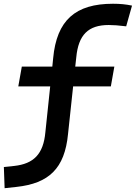

<svg xmlns="http://www.w3.org/2000/svg" viewBox="-60 -762 717 1014"><path d="M-35.6 231.9 27.3 225.1C197.8 206.5 281.7 128.4 299.3 -54.2L326.2 -305.7H525.4L543.9 -410.2H337.4L342.8 -459C354 -578.1 406.2 -629.9 514.2 -629.9C539.1 -629.9 566.4 -627.9 606.4 -623L637.2 -732.4C604 -739.3 574.2 -742.2 536.6 -742.2C338.4 -742.2 239.3 -655.3 220.7 -454.1L216.3 -410.2H55.2L36.6 -305.7H205.1L179.7 -64.5C169.4 53.2 116.7 103 15.6 114.3L-39.6 120.1Z"/></svg>

Font: Cascadia Mono SemiBold
Style: Italic
Weight: 600
Italic angle: -10°
Monospace: yes
Designer: Aaron Bell
Foundry: Saja Typeworks
Version: Version 2404.023